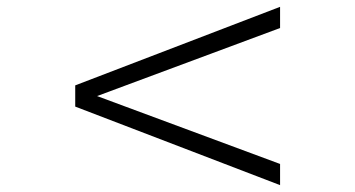

<svg xmlns="http://www.w3.org/2000/svg" viewBox="-20 -581 1040 562"><path d="M200.2 -269V-331.1L799.8 -561V-499L264.2 -299.8L799.8 -101.1V-39.1Z"/></svg>

Font: Charis SIL CyrE
Style: Regular
Weight: 400
Foundry: SIL International
Version: Version 5.000